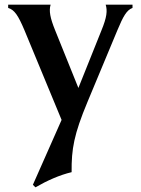

<svg xmlns="http://www.w3.org/2000/svg" viewBox="-20 -520 603 823"><path d="M132 283C182 254 236 230 287 218C286 119 297 56 355 -83L483 -390C508 -450 523 -477 548 -486V-500H433C441 -474 438 -446 415 -390L316 -143L216 -391C195 -443 189 -474 197 -500H15V-486C42 -478 58 -454 85 -390L244 -6L121 272Z"/></svg>

Font: Sinistre
Style: Bold
Weight: 700
Designer: Jules Durand
Foundry: Collletttivo
Version: Version 69.420;Glyphs 3.2 (3217)